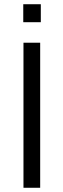

<svg xmlns="http://www.w3.org/2000/svg" viewBox="-20 -888 300 908"><path d="M91 0V-686H170V0ZM90 -783V-868H173V-783Z"/></svg>

Font: Archivo SemiBold Light
Style: Regular
Weight: 300
Version: Version 2.001